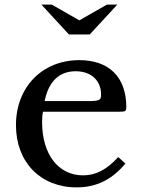

<svg xmlns="http://www.w3.org/2000/svg" viewBox="-20 -800 613 830"><path d="M522 -93 491 -121C441 -66 394 -42 339 -42C232 -42 162 -133 162 -272C162 -290 163 -306 166 -317H495C522 -317 526 -319 526 -337C526 -467 451 -540 323 -540C162 -540 49 -423 49 -259C49 -99 155 10 311 10C396 10 464 -23 522 -93ZM357 -363H173C190 -448 236 -492 307 -492C374 -492 417 -452 417 -391C417 -367 411 -363 357 -363ZM368 -651 487 -780H442L323 -712L204 -780H159L278 -651Z"/></svg>

Font: Libre Baskerville
Style: Regular
Weight: 400
Designer: Pablo Impallari, Rodrigo Fuenzalida
Foundry: Pablo Impallari, Rodrigo Fuenzalida
Version: Version 1.051;Glyphs 3.2.3 (3260)